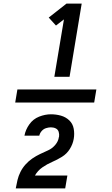

<svg xmlns="http://www.w3.org/2000/svg" viewBox="-20 -870 616 1060"><path d="M280 -446H364L431 -850H347L249 -773L289 -729L333 -763ZM500 -304 512 -376H76L64 -304ZM151 170H340L352 99H173Q188 72 214 54Q240 36 268 24Q296 12 322.5 -4.5Q349 -21 365.5 -47.5Q382 -74 387 -103Q392 -131 387 -159Q382 -187 362.5 -205.5Q343 -224 316.5 -231.5Q290 -239 261 -239Q229 -239 196 -226Q163 -213 142 -183.5Q121 -154 115 -121H197Q200 -135 210 -146.5Q220 -158 234 -162.5Q248 -167 261 -167Q276 -167 288 -161Q300 -155 304 -142Q308 -129 306 -115L305 -113Q302 -90 285 -70Q268 -50 245.5 -40Q223 -30 201 -19.5Q179 -9 158.5 5Q138 19 121 38Q104 57 93 79Q82 101 76.5 124Q71 147 67 170Z"/></svg>

Font: Iosevka Sparkle SmBdObl
Style: Regular
Weight: 600
Italic angle: -9°
Designer: Belleve Invis
Foundry: Belleve Invis
Version: Version 4.5.0; ttfautohint (v1.8.3)